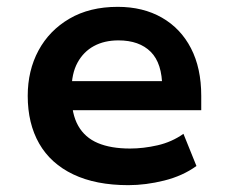

<svg xmlns="http://www.w3.org/2000/svg" viewBox="-20 -531 668 561"><path d="M355 10Q260 10 194 -21.5Q128 -53 94.5 -111.5Q61 -170 61 -251Q61 -325 92.5 -383.5Q124 -442 183 -476.5Q242 -511 324 -511Q398 -511 453 -479.5Q508 -448 538 -390Q568 -332 568 -251V-209H168V-294H469L454 -275Q454 -346 420.5 -379.5Q387 -413 326 -413Q285 -413 254.5 -396.5Q224 -380 206.5 -348Q189 -316 189 -267V-253Q189 -198 208.5 -163.5Q228 -129 266 -113Q304 -97 360 -97Q399 -97 440.5 -106.5Q482 -116 516 -140L554 -46Q514 -17 460 -3.5Q406 10 355 10Z"/></svg>

Font: Nunito Sans 7pt
Style: Bold
Weight: 700
Designer: Vernon Adams
Foundry: Vernon Adams
Version: Version 3.101;gftools[0.9.27]